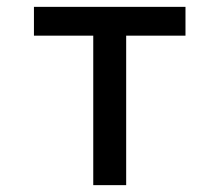

<svg xmlns="http://www.w3.org/2000/svg" viewBox="-20 -540 640 560"><path d="M252 0V-436H79V-520H521V-436H348V0Z"/></svg>

Font: Iosevka Aile Medium
Style: Regular
Weight: 500
Designer: Belleve Invis
Foundry: Belleve Invis
Version: Version 27.3.5; ttfautohint (v1.8.4)